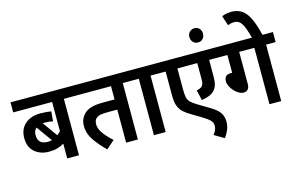

<svg xmlns="http://www.w3.org/2000/svg" viewBox="-123 -1220 2702 1735"><g transform="rotate(-15 1227.5 -352.0)"><path d="M562 -528H474V0H364V-138Q336 -121 302.5 -111Q269 -101 223 -101Q141 -101 88.5 -147Q36 -193 36 -277Q36 -360 90 -408Q144 -456 234 -456Q263 -456 291 -453.5Q319 -451 335 -448L327 -357Q311 -361 291.5 -363Q272 -365 251 -365Q241 -365 232 -364L332 -225Q348 -237 364 -255V-528H0V-622H562ZM142 -277Q142 -229 167.5 -209.5Q193 -190 232 -190Q254 -190 273 -195L168 -341Q142 -319 142 -277Z M1025 -528V0H915V-309H829Q780 -309 756 -304Q732 -299 717 -285Q696 -267 696 -230Q696 -190 724.5 -148Q753 -106 812 -53L735 15Q673 -45 629 -108.5Q585 -172 585 -243Q585 -279 597.5 -307Q610 -335 630 -354Q657 -380 697.5 -392Q738 -404 809 -404H915V-528H549V-622H1113V-528Z M1285 -528V0H1175V-528H1100V-622H1374V-528Z M1911 -528H1833V-377Q1833 -327 1825 -298Q1817 -269 1797 -247Q1760 -206 1676 -195L1653 -291Q1691 -298 1704 -312Q1714 -322 1718 -336.5Q1722 -351 1722 -383V-528H1536V-332Q1536 -285 1541.5 -258Q1547 -231 1565 -212.5Q1583 -194 1622 -170L1739 -100Q1797 -64 1818.5 -29.5Q1840 5 1840 52Q1840 94 1824 129.5Q1808 165 1788 192L1696 138Q1709 122 1718.5 102Q1728 82 1728 60Q1728 42 1722 28Q1716 14 1698 -1Q1680 -16 1645 -38L1544 -99Q1507 -121 1482 -143.5Q1457 -166 1444 -196Q1434 -217 1430 -243Q1426 -269 1426 -312V-528H1360V-622H1911Z M1714 -773Q1714 -801 1732 -820Q1750 -839 1778 -839Q1806 -839 1823.5 -820Q1841 -801 1841 -773Q1841 -744 1823.5 -725Q1806 -706 1778 -706Q1750 -706 1732 -725Q1714 -744 1714 -773Z M2114 -528V-229Q2114 -162 2058 -162Q2037 -162 2014.5 -175Q1992 -188 1972.5 -209Q1953 -230 1941 -254.5Q1929 -279 1929 -302Q1929 -327 1942 -344.5Q1955 -362 1994 -362L2004 -361V-528H1897V-622H2455V-528H2366V0H2256V-528Z M2260 -615Q2235 -716 2209.5 -757.5Q2184 -799 2140 -799Q2122 -799 2107 -795.5Q2092 -792 2079 -787L2049 -879Q2092 -896 2140 -896Q2190 -896 2229.5 -873Q2269 -850 2300.5 -789.5Q2332 -729 2359 -615Z"/></g></svg>

Font: Noto Sans SemiCondensed SemiBold
Style: Regular
Weight: 600
Width: 4
Designer: Monotype Design Team
Foundry: Monotype Imaging Inc.
Version: Version 2.013; ttfautohint (v1.8.4.7-5d5b)